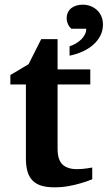

<svg xmlns="http://www.w3.org/2000/svg" viewBox="-20 -782 457 814"><path d="M416.5 -678.2Q416.5 -652.3 405.3 -630.4Q394 -608.4 374.5 -591.6Q355 -574.7 329.3 -563.2Q303.7 -551.8 274.9 -545.9V-585.9Q289.6 -590.3 302.2 -597.9Q314.9 -605.5 324.7 -615.2Q334.5 -625 340.1 -636.5Q345.7 -647.9 345.7 -660.2H282.7Q272.9 -668.9 267.8 -680.4Q262.7 -691.9 262.7 -704.1Q262.7 -719.2 268.3 -730.2Q273.9 -741.2 283.4 -748.3Q293 -755.4 305.2 -758.8Q317.4 -762.2 330.6 -762.2Q349.6 -762.2 365.5 -755.6Q381.3 -749 392.8 -737.8Q404.3 -726.6 410.4 -711.2Q416.5 -695.8 416.5 -678.2ZM371.1 -22Q347.7 -12.2 321.3 -4.9Q298.8 2 270.3 7.1Q241.7 12.2 210.9 12.2Q177.7 12.2 154.5 4.9Q131.3 -2.4 116.9 -17.8Q102.5 -33.2 96.2 -56.2Q89.8 -79.1 89.8 -110.8V-423.8H23.9V-463.9L101.1 -509.8L154.8 -616.2H224.1V-487.8H362.8V-423.8H224.1V-151.9Q224.1 -104 245.1 -84.5Q266.1 -64.9 306.2 -64.9Q317.9 -64.9 329.6 -65.9Q341.3 -66.9 350.6 -68.4Q361.3 -69.8 371.1 -71.8Z"/></svg>

Font: Charis SIL Eur
Style: Bold
Weight: 700
Foundry: SIL International
Version: Version 5.000